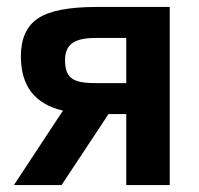

<svg xmlns="http://www.w3.org/2000/svg" viewBox="-20 -532 572 552"><path d="M20 0H157L292 -204H343V0H468V-512H257C177.7 -512 121.7 -501 89 -479C56.3 -457 40 -420.7 40 -370C40 -284.7 80.3 -232.7 161 -214ZM259 -423H343V-293H259C196.4 -293 167 -301.9 167 -359C167 -410.7 202.2 -423 259 -423Z"/></svg>

Font: Fog Sans
Style: Bold
Weight: 700
Foundry: Intel Corporation
Version: Version 1.00